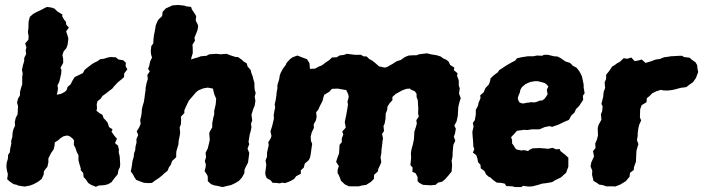

<svg xmlns="http://www.w3.org/2000/svg" viewBox="-20 -737 2849 778"><path d="M80 19 54 15 48 12 35 9 20 -1 9 -11 12 -31 8 -46 6 -62 7 -77 12 -94 13 -110 20 -120 21 -133 26 -156 25 -165 30 -182 31 -199 34 -212 41 -228 40 -243 44 -260 51 -273 52 -285 53 -307 49 -321 53 -337 61 -351V-364L65 -380L70 -395V-412V-427L72 -438L69 -454L73 -473L78 -489V-502L86 -518L84 -533L87 -545L82 -561L95 -576L96 -590L93 -607L95 -621L96 -650L101 -669L115 -681L130 -689L147 -697L164 -706L171 -709L190 -706L201 -702L212 -691L220 -686L233 -678L232 -671L240 -657L247 -649L248 -638L259 -625L248 -610L253 -595L257 -581L254 -556L249 -542L238 -529L233 -514L236 -498V-482L225 -462L229 -454L228 -439L224 -421L220 -405L213 -391L215 -378L213 -365L210 -353L228 -357L243 -365L250 -372L254 -385L266 -395L274 -411L283 -425L296 -431L316 -441L323 -454L338 -466L351 -476L362 -483L373 -488L386 -497L401 -499L417 -504L430 -506L443 -505H449L460 -496L479 -493L490 -483L489 -469L496 -456L483 -439V-425L472 -415L458 -404L442 -387L435 -378L419 -366L409 -358L395 -348L388 -337L375 -327L372 -315L373 -298L371 -288L384 -278L395 -272L400 -258L408 -250L416 -240L422 -222L436 -213L432 -203L445 -185L454 -175L446 -157L458 -147L462 -130L461 -120L465 -104L466 -88L467 -72L466 -60L460 -48L457 -31L443 -14L432 1L419 9L405 13L379 15L369 20L349 12L337 4L328 -10L319 -19L317 -36L306 -49L308 -52L302 -72L298 -87V-108L291 -121L286 -137L279 -150L280 -168L274 -176L262 -185L253 -188L238 -185L225 -177L215 -168L202 -160L201 -147L197 -131L187 -117L176 -95V-79L172 -61L165 -53L158 -43L157 -30L149 -12L135 -1L117 9L101 15Z M532 -8 524 -20 519 -30 510 -42 514 -63 517 -85 522 -102 523 -115 528 -129 529 -143 533 -158V-174L540 -190L534 -205L543 -219L550 -235L548 -251L552 -266L554 -280L555 -295L559 -311L563 -324L566 -344L567 -353L570 -373V-381L574 -401L579 -417L577 -433L587 -448L580 -458L585 -471L588 -487L596 -504L592 -517L591 -530L593 -550L601 -561L602 -579L604 -595L609 -620L611 -634L618 -651L624 -660L637 -672L639 -689L652 -703L670 -711L678 -715L702 -717L728 -714L736 -711L754 -709L758 -698L771 -679L775 -671L773 -654L781 -638L783 -630L780 -614L768 -584L770 -572L760 -556L761 -539V-521L757 -509L754 -496L766 -500L784 -505L794 -509L817 -511L828 -517L856 -519L874 -517L898 -519L913 -513L935 -506H944L960 -495L967 -488L980 -480L983 -468L996 -453L998 -443L1004 -427L1006 -418L1011 -401V-386L1012 -374L1016 -360L1012 -345L1015 -329L1012 -309L1006 -295L999 -272L1002 -249L997 -235L999 -222L996 -206L992 -193L987 -162L990 -153L983 -135L990 -117L988 -101L985 -78L977 -63L971 -50L970 -35L960 -17L948 -4L933 5L916 13L902 16L882 21L860 16L848 14L835 9L822 -3V-20L820 -27L809 -44L813 -58L814 -71L810 -84L815 -100L813 -118L822 -136L828 -161L830 -172L828 -194L829 -202L840 -221V-237L844 -259L848 -273V-288L854 -314L855 -326L856 -337L849 -353L845 -368L843 -378L822 -382L804 -379L784 -371L772 -361L770 -358L757 -343L745 -329L735 -308L727 -290V-279L713 -264L714 -253L713 -233L708 -221L710 -199L708 -186L704 -167L703 -152L695 -125L694 -116V-100L677 -84L672 -69L665 -60L659 -45L644 -33L638 -27L623 -15L609 -6L596 4L580 5L570 4H564L553 0Z M1236 -458 1257 -459 1271 -467 1284 -472 1300 -484 1315 -494 1325 -504 1345 -505 1355 -512 1375 -515 1386 -519 1417 -515H1443L1452 -509L1466 -508L1476 -498L1489 -491L1506 -477L1516 -468L1539 -463L1549 -466L1569 -477L1588 -489L1604 -494L1621 -506L1636 -512L1653 -513H1668L1678 -517L1710 -521L1726 -517L1738 -515L1750 -513L1766 -508L1775 -501L1790 -494L1798 -487L1804 -474L1821 -463L1819 -453L1834 -440L1832 -430L1839 -411V-390L1843 -379L1840 -358L1847 -339L1841 -321L1837 -303L1836 -286L1835 -267L1830 -245L1821 -228L1827 -216L1824 -197L1819 -183L1825 -167L1817 -150L1815 -129L1814 -115V-104L1810 -85L1812 -69L1810 -42L1798 -27L1784 -11L1772 -1L1755 3L1745 12L1724 14L1712 13L1694 12L1679 4L1672 -3V-20L1664 -35L1651 -41L1652 -58L1643 -68L1645 -87L1646 -99L1645 -116L1647 -130L1653 -152L1657 -171L1658 -183L1659 -203L1665 -222L1669 -236L1667 -250L1677 -265L1674 -278L1675 -296L1674 -313L1673 -331L1668 -344V-357L1661 -367L1645 -374L1641 -378L1627 -377L1610 -371L1594 -362L1583 -356L1570 -344V-331L1559 -319L1550 -305L1549 -292L1543 -277L1542 -254L1538 -234L1534 -227L1536 -206L1528 -194L1532 -177L1530 -165L1528 -146L1526 -132L1525 -115L1522 -99L1525 -81L1522 -72L1513 -53L1511 -42L1496 -29L1495 -12L1483 0L1464 12L1445 15L1434 18H1408H1394L1377 10L1371 4L1362 -4L1354 -25L1348 -36V-49L1353 -64L1342 -81L1346 -94L1354 -116L1355 -134L1356 -150L1365 -161V-177L1371 -191L1367 -204L1381 -220L1377 -242L1379 -252L1383 -271L1387 -294L1390 -313L1388 -325L1393 -344L1391 -355L1383 -372L1365 -375L1349 -378L1325 -377L1314 -365L1294 -353L1290 -341L1287 -328L1276 -307L1270 -293L1261 -282L1263 -264L1260 -249L1251 -233L1252 -219L1243 -200L1239 -184L1240 -166L1245 -154L1242 -134L1239 -112L1236 -98L1231 -88L1215 -74L1211 -58L1199 -47V-33L1180 -23L1172 -12L1160 -5L1149 0L1135 5L1123 3L1114 6L1098 4H1085L1076 -7L1061 -15L1055 -30V-38L1059 -69L1056 -87L1062 -102V-118L1065 -132L1069 -149L1067 -160L1077 -177L1080 -186L1076 -205L1083 -227L1087 -244L1090 -257L1089 -270L1091 -283L1095 -302L1093 -314L1097 -331L1100 -351L1101 -364L1104 -378V-392L1111 -415L1114 -433L1118 -443L1126 -458L1138 -474L1141 -482L1157 -499L1166 -505L1185 -512L1208 -503L1224 -497L1234 -481Z M2067 21 2056 18 2032 17 2025 7 2011 4 1993 3 1979 -7 1967 -18 1960 -21 1950 -30 1943 -44 1928 -55 1927 -69 1917 -80 1915 -93 1910 -108 1896 -119 1902 -132 1898 -144 1897 -164 1895 -187 1894 -203 1899 -224 1896 -239 1904 -250 1908 -273V-292L1917 -309L1919 -320L1927 -339L1926 -351L1940 -363L1947 -380L1961 -395L1966 -409L1968 -420L1981 -432L1997 -444L2003 -453L2017 -462L2032 -472L2053 -484L2067 -491L2075 -501L2093 -505L2119 -509H2141L2156 -512L2177 -511L2184 -515H2200L2225 -509L2239 -508L2251 -502L2261 -495L2271 -488L2290 -482L2302 -470L2316 -463L2327 -449L2332 -440L2338 -428L2342 -409L2345 -394V-383L2349 -359L2342 -349L2343 -332L2336 -322L2327 -308L2314 -295L2308 -281L2295 -269L2285 -251L2268 -244L2243 -232L2217 -223L2207 -226L2187 -222L2166 -213H2151H2135L2117 -210L2104 -211L2075 -207L2064 -195L2051 -181L2055 -169V-156L2061 -148L2068 -136L2074 -131L2094 -127L2102 -129L2120 -125L2127 -131L2139 -136L2167 -137L2193 -135L2201 -134L2219 -138L2233 -132L2248 -133L2251 -125L2270 -110L2283 -98V-84V-62L2274 -37L2266 -30L2253 -18L2230 -7L2217 1L2194 5L2177 7L2161 12L2138 18L2122 19L2099 16L2093 21ZM2095 -318H2103L2116 -321H2122L2131 -323L2146 -322L2157 -325L2166 -329L2177 -330L2186 -336L2192 -344L2199 -355L2196 -371L2198 -379L2202 -386L2196 -394L2188 -400L2179 -403L2171 -405L2159 -408H2147L2130 -405L2122 -402L2109 -396L2102 -390L2095 -384L2089 -374L2086 -361L2082 -352L2078 -339L2080 -331L2085 -322Z M2437 18 2422 13 2408 11 2400 5 2385 -4 2379 -29 2380 -45 2373 -63 2376 -79 2387 -103 2383 -125 2393 -137 2392 -156 2399 -172 2403 -188 2402 -219 2406 -232 2417 -252 2415 -274 2420 -286 2422 -306 2417 -316 2424 -344 2426 -364 2432 -381 2430 -403 2436 -417V-434L2449 -450L2461 -468L2469 -472L2481 -481L2491 -486L2507 -501L2522 -499L2538 -504L2552 -489L2571 -493L2580 -496L2596 -482L2616 -488L2638 -496L2654 -498L2671 -505L2680 -506L2699 -509L2735 -511H2744L2751 -506L2775 -503L2783 -495L2798 -485L2805 -473L2806 -461L2809 -445L2800 -421L2788 -404L2771 -392L2761 -384L2738 -381L2716 -375L2702 -372L2682 -370L2666 -371L2658 -373L2639 -367L2623 -359L2612 -348L2601 -339L2600 -323L2580 -311L2574 -294L2573 -261L2578 -249L2570 -231L2567 -219L2564 -198V-187L2561 -169L2567 -153L2563 -141L2559 -126L2558 -107L2557 -82L2549 -60L2548 -48L2533 -37L2531 -21L2516 -3L2503 5L2493 11L2472 19L2466 18Z"/></svg>

Font: Winky Rough
Style: Bold Italic
Weight: 700
Italic angle: -8.97852°
Designer: Simon Atzbach
Foundry: typofactur
Version: Version 1.206; ttfautohint (v1.8.4.7-5d5b)